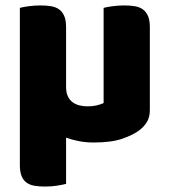

<svg xmlns="http://www.w3.org/2000/svg" viewBox="-20 -508 624 706"><path d="M53 -479Q63 -482 84.5 -485Q106 -488 129 -488Q151 -488 168.5 -485Q186 -482 198 -473Q210 -464 216.5 -448.5Q223 -433 223 -408V-188Q223 -168 229.5 -154Q236 -140 247 -132Q258 -124 272 -120.5Q286 -117 302 -117Q321 -117 335.5 -120.5Q350 -124 361 -129V-479Q371 -482 392.5 -485Q414 -488 437 -488Q459 -488 476.5 -485Q494 -482 506 -473Q518 -464 524.5 -448.5Q531 -433 531 -408V-103Q531 -78 520.5 -60Q510 -42 491 -28Q468 -11 428.5 2.5Q389 16 324 16Q296 16 270 11Q244 6 223 -2V168Q213 171 191 174.5Q169 178 146 178Q124 178 106.5 175Q89 172 77 163Q65 154 59 138.5Q53 123 53 98Z"/></svg>

Font: Baloo
Style: Regular
Weight: 400
Designer: Sarang Kulkarni and Ek Type
Foundry: Ek Type
Version: Version 1.443;PS 1.000;hotconv 16.6.51;makeotf.lib2.5.65220;